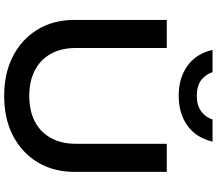

<svg xmlns="http://www.w3.org/2000/svg" viewBox="-78 -926 1019 902"><g transform="rotate(90 431.0 -475.5)"><path d="M206 -322Q206 -255 233 -206Q260 -157 310.5 -130.5Q361 -104 431 -104Q502 -104 552 -130.5Q602 -157 629 -206Q656 -255 656 -322V-750H788V-317Q788 -218 743 -143.5Q698 -69 618 -27.5Q538 14 431 14Q325 14 244.5 -27.5Q164 -69 119 -143.5Q74 -218 74 -317V-750H206ZM215 -965H319Q331 -930 358.5 -910.5Q386 -891 430 -891Q474 -891 502 -910.5Q530 -930 542 -965H646Q627 -887 570 -846.5Q513 -806 430 -806Q348 -806 290.5 -846.5Q233 -887 215 -965Z"/></g></svg>

Font: Bounded
Style: Regular
Weight: 400
Designer: Vlad Churkin
Version: Version 1.0